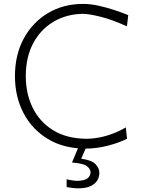

<svg xmlns="http://www.w3.org/2000/svg" viewBox="-20 -766 744 1003"><path d="M428.2 10.3Q482.4 10.3 540.3 -4.2Q598.1 -18.6 643.6 -41L637.2 -100.6Q606 -82 571 -68.6Q536.1 -55.2 500 -48.1Q463.9 -41 429.7 -41Q326.7 -42.5 256.3 -86.4Q186 -130.4 150.4 -203.9Q114.7 -277.3 114.7 -367.7Q114.7 -467.3 153.3 -539.8Q191.9 -612.3 259.3 -652.3Q326.7 -692.4 412.6 -693.8Q443.4 -693.8 504.6 -678.7Q565.9 -663.6 643.1 -628.4L649.9 -687Q620.1 -699.2 580.1 -712.6Q540 -726.1 496.8 -735.8Q453.6 -745.6 414.1 -745.6Q311 -745.6 230.5 -697.5Q149.9 -649.4 104 -564.5Q58.1 -479.5 58.1 -368.2Q58.1 -261.2 102.8 -175.5Q147.5 -89.8 230.5 -39.8Q313.5 10.3 428.2 10.3ZM388.2 217.8Q428.2 217.8 452.4 206.5Q476.6 195.3 487.8 177Q499 158.7 499 136.7Q499 113.8 479.7 92.3Q460.4 70.8 404.3 63L431.6 0V-14.6H397L356 83Q416 87.4 434.6 102.5Q453.1 117.7 453.1 133.3Q453.1 151.9 438.2 164.8Q423.3 177.7 383.8 178.7Q373 178.7 355.7 176Q338.4 173.3 328.1 170.4V211.4Q339.8 213.4 357.2 215.6Q374.5 217.8 388.2 217.8Z"/></svg>

Font: Pinar VF
Style: Regular
Weight: 300
Designer: Amin Abedi
Version: Version 2.000